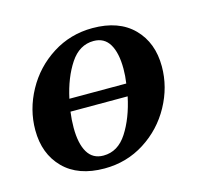

<svg xmlns="http://www.w3.org/2000/svg" viewBox="-78 -574 755 678"><g transform="rotate(-15 300.0 -235.0)"><path d="M514 -286Q514 -211 476.5 -142.5Q439 -74 373 -32Q307 10 226 10Q130 10 77 -43.5Q24 -97 24 -184Q24 -259 61.5 -327.5Q99 -396 165 -438Q231 -480 312 -480Q408 -480 461 -426.5Q514 -373 514 -286ZM169 -260H377Q381 -287 381 -313Q381 -371 362 -403Q343 -435 304 -435Q252 -435 218.5 -384.5Q185 -334 169 -260ZM370 -215H161Q157 -186 157 -157Q157 -99 176 -67Q195 -35 234 -35Q287 -35 320.5 -87Q354 -139 370 -215Z"/></g></svg>

Font: Philosopher
Style: Bold Italic
Weight: 700
Italic angle: -10°
Designer: Jovanny Lemonad
Foundry: Jovanny Lemonad
Version: Version 2.000